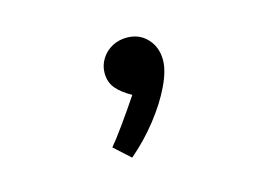

<svg xmlns="http://www.w3.org/2000/svg" viewBox="-54 -241 707 499"><g transform="rotate(-15 300.0 8.5)"><path d="M291 3Q264.5 -11.5 250.2 -28.5Q236 -45.5 236 -70Q236 -90.5 246.8 -107.8Q257.5 -125 275.5 -134.8Q293.5 -144.5 315 -144.5Q349 -144.5 370.2 -121.5Q391.5 -98.5 391.5 -64Q391.5 -35.5 372.5 4.2Q353.5 44 320.8 85.5Q288 127 248.5 160.5L205.5 121.5Q218.5 106.5 243.2 72Q268 37.5 291 3Z"/></g></svg>

Font: JuliaMono MediumItalic
Style: Regular
Weight: 500
Italic angle: -9°
Monospace: yes
Designer: cormullion
Foundry: corm
Version: Version 0.049; ttfautohint (v1.8.4)